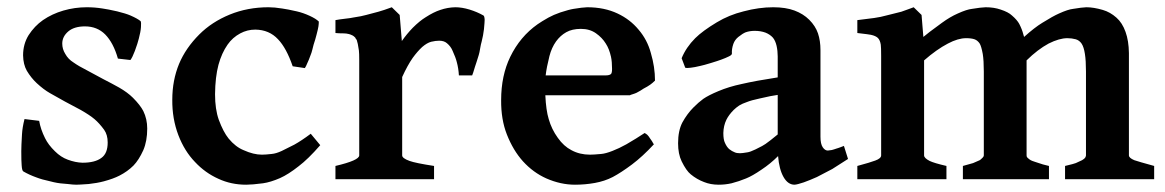

<svg xmlns="http://www.w3.org/2000/svg" viewBox="-20 -489 3180 524"><path d="M381.8 -138.2Q381.8 -104 371.1 -79.1Q358.9 -52.2 344.2 -37.1Q328.1 -21 306.2 -9.8Q289.1 -1 263.2 5.9Q245.1 10.7 222.2 13.2Q196.3 15.1 188 15.1Q184.1 15.1 178 14.6Q171.9 14.2 165 13.2Q158.2 12.2 153.8 12.2Q136.7 11.2 117.2 5.9Q94.2 1 79.1 -4.9Q60.1 -11.7 43.9 -21Q40 -22.9 39.1 -38.1Q38.1 -49.3 38.1 -76.2Q38.1 -90.3 40 -122.1Q41 -141.1 46.9 -164.1L86.9 -159.2Q90.8 -136.2 103 -111.8Q111.8 -93.8 129.9 -76.2Q146 -60.1 165 -53.2Q186 -45.4 205.1 -44.9Q239.3 -44.9 256.8 -58.1Q273.9 -70.3 273.9 -100.1Q273.9 -121.1 264.2 -134.8Q251 -152.8 238 -163.8Q225.1 -174.8 200.2 -189L157.2 -211.9Q151.4 -214.8 116.2 -234.9Q99.1 -244.6 80.1 -262.2Q64.9 -276.4 53.2 -295.9Q43.5 -313 43 -337.9Q43 -368.7 58.1 -393.1Q74.2 -418 97.2 -434.1Q122.1 -451.2 153.1 -460.2Q184.1 -469.2 216.8 -469.2Q238.8 -469.2 259.8 -465.8Q273.9 -463.9 299.8 -458Q323.7 -452.1 335.9 -446.8Q356 -438 363.8 -431.2Q365.7 -428.2 364.7 -415Q363.8 -401.9 358.9 -383.8Q356 -371.6 348.1 -350.1Q341.3 -332 335.9 -325.2L301.8 -329.1Q289.6 -372.1 267.1 -395Q245.1 -417 211.9 -417Q183.1 -417 167 -403.8Q149.9 -389.6 149.9 -370.1Q149.9 -355 158.2 -341.8Q166 -327.6 180.2 -318.8Q195.3 -308.1 215.8 -297.9L262.2 -272.9Q284.2 -261.7 305.2 -250Q328.1 -236.8 342.8 -222.2Q362.8 -202.1 371.1 -186Q381.8 -164.1 381.8 -138.2Z M854 -92.8Q820.8 -54.7 794.9 -35.2Q767.1 -13.2 744.1 -2.9Q718.3 8.3 697.8 11.2Q668 15.1 651.9 15.1Q610.8 15.1 576.2 -1Q540 -17.1 512.2 -46.9Q483.4 -76.7 466.8 -120.1Q449.7 -165 450.2 -216.8Q450.2 -270 468.8 -314.9Q486.8 -357.9 523.9 -395Q558.1 -429.2 606.9 -449.2Q655.8 -469.2 712.9 -469.2Q729 -469.2 750 -465.8Q764.2 -463.9 790 -458Q807.1 -454.1 825.2 -445.8Q842.3 -438 850.1 -430.2Q850.1 -424.3 849.1 -417.2Q848.1 -410.2 843.8 -394Q840.8 -381.8 835.9 -367.2Q835 -363.3 832.5 -353.8Q830.1 -344.2 828.1 -339.8Q822.3 -323.7 818.8 -316.9Q814.9 -307.1 812 -303.2L778.8 -308.1Q761.7 -357.9 738.8 -381.8Q714.8 -407.7 676.8 -408.2Q654.8 -408.2 635.7 -397.9Q614.7 -386.7 601.1 -367.2Q585 -344.2 576.2 -312Q567.4 -278.8 566.9 -231.9Q566.9 -190.9 577.1 -162.1Q589.4 -128.9 604 -110.8Q623 -87.9 645 -79.1Q671.9 -66.9 694.8 -66.9Q704.6 -66.9 721.2 -68.8Q733.4 -69.8 749 -77.1Q757.8 -81.1 783.2 -94.2Q802.7 -105 828.1 -124Z M1299.3 -446.8Q1302.2 -445.3 1302.7 -435.1Q1302.7 -429.2 1300.8 -409.2Q1298.8 -392.1 1294.4 -375Q1292.5 -369.1 1290.5 -357.2Q1288.6 -345.2 1286.6 -338.9Q1284.7 -332 1281 -321Q1277.3 -310.1 1276.4 -307.1Q1270.5 -287.1 1268.6 -283.2H1232.4Q1231.4 -302.2 1226.6 -319.8Q1223.6 -332 1215.3 -350.1Q1210.4 -362.3 1199.7 -371.1Q1191.9 -377.9 1178.7 -377.9Q1168.9 -377.9 1156.7 -375Q1145.5 -372.1 1132.3 -360.8Q1119.1 -348.6 1106.4 -331.1Q1092.3 -311 1077.6 -278.8V-64.9Q1077.6 -57.1 1097.7 -49.8Q1113.8 -43.9 1164.6 -36.1V0H895.5V-36.1Q960.4 -51.3 960.4 -64.9V-324.2Q960.4 -344.2 959.5 -351.1Q958 -361.8 956.5 -369.1Q955.6 -374 953.6 -379.9Q952.6 -381.8 951.2 -383.3Q949.7 -384.8 949.7 -386.2Q944.8 -391.1 942.4 -392.1Q936.5 -395 932.6 -396Q924.8 -397.9 918.5 -397.9Q904.3 -397.9 895.5 -398.9V-434.1Q905.3 -436 922.4 -438Q939.5 -439.9 942.4 -440.9Q968.3 -444.8 979.5 -448.2L1012.7 -457Q1026.9 -460.9 1049.3 -469.2L1070.8 -448.2L1076.7 -377Q1090.3 -396.5 1106.4 -413.1Q1125.5 -432.1 1141.6 -441.9Q1163.6 -456.1 1181.6 -461.9Q1201.7 -468.8 1222.7 -469.2Q1240.7 -469.2 1261.5 -462.9Q1282.2 -456.5 1299.3 -446.8Z M1497.6 -376Q1485.4 -358.9 1479.5 -335.9Q1471.7 -305.2 1469.2 -283.2H1632.3Q1643.6 -283.2 1647.5 -287.1Q1650.4 -290 1650.4 -300.8Q1650.4 -320.8 1647.5 -334Q1642.6 -356 1633.3 -370.1Q1623.5 -386.2 1606.4 -398.2Q1589.4 -410.2 1565.4 -410.2Q1541.5 -410.2 1525.4 -401.1Q1509.3 -392.1 1497.6 -376ZM1767.6 -269Q1760.7 -262.2 1754.4 -257.8Q1747.6 -252.9 1736.3 -247.1Q1735.4 -246.1 1728.3 -241.9Q1721.2 -237.8 1717.3 -235.8Q1713.4 -233.9 1706.8 -231.9Q1700.2 -230 1699.2 -229H1468.3Q1470.2 -188 1477.5 -164.1Q1485.4 -136.2 1502.4 -112.8Q1518.6 -89.8 1539.6 -79.1Q1562 -66.9 1590.3 -66.9Q1600.1 -66.9 1620.6 -68.8Q1632.8 -69.8 1651.4 -77.1Q1669.4 -84 1689.5 -95.2Q1717.3 -111.3 1739.3 -126Q1743.2 -124 1746.6 -121.1Q1750.5 -117.2 1754.4 -110.8Q1756.3 -107.9 1757.8 -106Q1759.3 -104 1760.3 -102.1Q1761.2 -100.1 1762.5 -98.1Q1763.7 -96.2 1764.6 -95.2Q1733.9 -62 1704.6 -40Q1675.3 -18.1 1652.3 -5.9Q1630.4 5.4 1603.5 10.3Q1576.7 15.1 1549.3 15.1Q1510.3 15.1 1471.2 -2Q1435.1 -18.1 1407.2 -48.8Q1380.4 -78.6 1363.3 -122.1Q1347.2 -163.1 1347.7 -215.8Q1347.7 -282.7 1372.6 -334Q1399.4 -389.2 1447.3 -422.9Q1458.5 -430.7 1476.6 -440.9Q1490.7 -448.7 1509.3 -455.1Q1533.2 -462.9 1545.4 -464.8Q1569.3 -468.8 1582.5 -469.2Q1629.4 -469.2 1665.5 -452.1Q1699.7 -436 1722.7 -408.2Q1746.6 -380.4 1756.3 -344.2Q1767.6 -306.2 1767.6 -269Z M1999.5 -70.8Q2005.4 -70.8 2019.5 -73.2Q2027.3 -74.2 2041.5 -81.1Q2064.5 -92.3 2069.3 -96.2Q2080.6 -104 2102.5 -122.1V-230Q2086.4 -228 2053.2 -220.2Q2030.3 -215.3 2019.5 -210.9Q2005.4 -206.1 1997.6 -201.2Q1988.8 -195.3 1982.4 -189Q1969.2 -175.8 1962.4 -162.1Q1954.6 -146 1954.1 -126Q1954.1 -107.9 1958.5 -99.1Q1963.4 -87.9 1970.2 -82Q1977.5 -76.2 1985.4 -73.2Q1990.7 -70.8 1999.5 -70.8ZM2294.4 -55.2Q2257.3 -31.2 2251.5 -27.8Q2215.3 -8.8 2209.5 -5.9Q2189.9 2.9 2173.3 8.8Q2156.2 14.6 2148.4 15.1Q2130.4 15.1 2118.4 -5.9Q2106.4 -26.9 2103.5 -63Q2082.5 -42 2058.1 -25.9Q2033.2 -8.8 2016.1 -2Q1997.1 5.9 1976.6 11.2Q1959.5 15.1 1941.4 15.1Q1919.4 15.1 1901.4 7.8Q1881.8 0.5 1865.2 -13.2Q1853 -22.9 1840.3 -48.8Q1830.6 -68.8 1830.6 -98.1Q1830.6 -132.3 1842.3 -154.8Q1855.5 -178.7 1872.6 -195.8Q1886.7 -210 1899.4 -219.2Q1913.6 -229 1940.4 -240.2Q1969.2 -252.4 2004.4 -259.8Q2042.5 -268.6 2102.5 -277.8V-335Q2102.5 -350.1 2099.4 -364Q2096.2 -377.9 2089.4 -386.2Q2081.5 -395 2069.3 -399.9Q2056.2 -404.8 2039.6 -404.8Q2026.4 -404.8 2015.1 -400.9Q2007.3 -397.9 1995.1 -388.2Q1985.4 -380.4 1981.4 -369.1Q1976.6 -355 1977.5 -342.8Q1977.5 -338.9 1969.2 -335Q1960.4 -330.6 1948.2 -326.2Q1940.4 -323.2 1920.4 -317.1Q1900.4 -311 1891.1 -309.1Q1875 -305.2 1865.2 -304.2Q1854.5 -302.7 1850.1 -304.2L1840.3 -330.1Q1852.5 -359.9 1877.4 -384.8Q1897.5 -404.8 1936.5 -428.2Q1969.7 -448.2 2009.3 -458Q2051.3 -469.2 2090.3 -469.2Q2124.5 -469.2 2148.4 -460.2Q2172.4 -451.2 2188.5 -435.1Q2205.6 -418 2212.4 -397.9Q2219.2 -377.9 2219.2 -352.1V-116.2Q2219.2 -96.2 2225.3 -87.2Q2231.4 -78.1 2239.3 -78.1Q2240.2 -78.1 2242.7 -78.6Q2245.1 -79.1 2246.6 -79.1Q2249.5 -79.1 2255.4 -81.1Q2256.3 -81.1 2258.3 -82Q2260.3 -83 2262.7 -83.5Q2265.1 -84 2267.6 -85Q2270.5 -85.9 2274.4 -87.4Q2278.3 -88.9 2283.2 -90.8Z M2886.7 0V-36.1Q2911.6 -42 2916 -43.9Q2922.9 -46.9 2933.1 -51.8Q2939.9 -55.7 2941.9 -59.1Q2943.8 -63 2943.8 -64.9V-293.9Q2943.8 -323.7 2940.9 -341.8Q2938 -360.8 2931.9 -369.9Q2925.8 -378.9 2916 -381.8Q2904.8 -384.8 2893.1 -384.8Q2871.1 -384.8 2841.8 -370.1Q2812 -354 2781.7 -324.2V-64.9Q2781.7 -61 2783.7 -59.1Q2788.6 -54.2 2793 -51.8Q2794.9 -50.8 2797.4 -49.8Q2799.8 -48.8 2804.4 -47.4Q2809.1 -45.9 2812 -44.9Q2825.2 -40 2842.8 -36.1V0H2607.9V-36.1Q2629.9 -42 2635.7 -43.9Q2649.9 -49.8 2653.8 -51.8Q2655.8 -52.7 2662.1 -59.1Q2665 -62 2665 -64.9V-293.9Q2665 -323.7 2662.1 -341.8Q2658.2 -362.8 2653.8 -370.1Q2647.9 -378.9 2639.6 -381.8Q2630.9 -384.8 2616.7 -384.8Q2594.7 -384.8 2566.9 -370.1Q2536.1 -354 2502 -324.2V-64.9Q2502 -57.6 2517.1 -49.8Q2529.3 -43.9 2563 -36.1V0H2319.8V-36.1Q2356 -45.9 2368.7 -50.8Q2384.8 -56.6 2384.8 -64.9V-335.9Q2384.8 -359.9 2383.8 -367.2Q2381.8 -379.4 2376 -385.3Q2370.1 -391.1 2356.9 -394Q2353 -395 2319.8 -398.9V-434.1Q2342.8 -437 2365.7 -439.9Q2381.8 -441.9 2404.8 -448.2Q2428.7 -454.1 2439.9 -457Q2445.8 -459 2457.8 -463.4Q2469.7 -467.8 2473.6 -469.2L2495.1 -448.2L2500 -388.2Q2509.8 -397 2550.8 -426.8Q2572.8 -442.9 2593.8 -452.1Q2618.7 -463.4 2632.8 -464.8Q2656.7 -468.8 2669.9 -469.2Q2692.9 -469.2 2710.9 -462.9Q2731.9 -456.1 2741.7 -446.8Q2755.9 -434.6 2761.7 -423.8Q2769.5 -408.7 2772.9 -395L2774.9 -388.2Q2803.7 -414.1 2824.7 -426.8Q2853.5 -444.8 2870.1 -452.1Q2895 -463.4 2908.7 -464.8Q2932.6 -468.8 2944.8 -469.2Q2964.8 -469.2 2989.7 -461.9Q3009.8 -456.1 3026.9 -440.9Q3043 -426.8 3051.8 -401.9Q3060.5 -377.9 3061 -344.2V-64.9Q3061 -58.1 3075.7 -51.8Q3086.9 -47.9 3129.9 -36.1V0Z"/></svg>

Font: Gentium Basic
Style: Bold
Weight: 700
Designer: J. Victor Gaultney and Annie Olsen
Foundry: SIL International
Version: Version 1.100